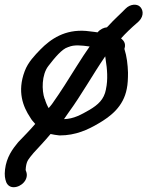

<svg xmlns="http://www.w3.org/2000/svg" viewBox="-29 -589 615 801"><path d="M478 -427C477 -427 478 -428 477 -428L476 -429C495 -450 520 -474 540 -491L551 -501C574 -525 567 -551 554 -562C542 -573 515 -573 495 -553C473 -530 449 -510 422 -480L417 -475C405 -474 390 -468 378 -454L364 -456C351 -457 343 -459 330 -460C242 -467 183 -427 139 -382C117 -359 88 -330 74 -292C42 -207 67 -144 97 -99C103 -88 111 -80 118 -72C96 -46 70 -20 48 3V4H47C23 33 -2 67 -8 118C-11 143 -8 157 -3 171C3 185 14 192 28 192C60 192 93 159 80 126C78 119 77 124 79 108C83 80 90 75 111 49C132 26 157 0 182 -30C192 -28 206 -25 219 -24H220C287 -24 338 -48 382 -74C432 -103 486 -144 500 -219C504 -238 505 -261 505 -286C504 -319 500 -354 490 -385C499 -411 482 -423 478 -427ZM254 -392 256 -393H257C280 -403 310 -400 345 -395C328 -370 310 -344 291 -313C256 -257 225 -207 188 -155C187 -153 174 -138 174 -138C167 -150 162 -162 158 -176L157 -177C145 -211 144 -277 173 -314C199 -348 230 -385 254 -392ZM256 -118C311 -193 359 -280 410 -354C411 -350 411 -344 412 -339C418 -303 422 -257 413 -217V-216C405 -174 380 -152 345 -131C310 -111 279 -93 238 -92C243 -99 249 -108 256 -118Z"/></svg>

Font: Stray Cat
Style: BlkObl
Weight: 900
Version: Version 1.0